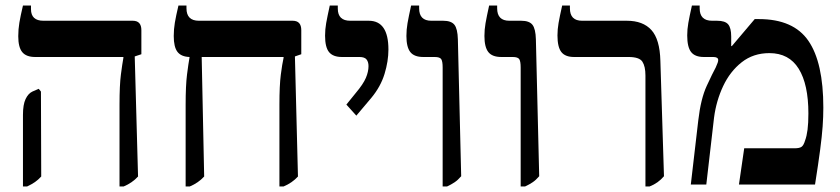

<svg xmlns="http://www.w3.org/2000/svg" viewBox="-20 -667 3038 694"><path d="M412 7V-289Q412 -359 417 -397.5Q422 -436 426 -458V-461H107Q75 -461 60.5 -478.5Q46 -496 46 -536Q46 -561 50 -585Q54 -609 63 -647H92V-634Q92 -592 137 -592H460Q491 -592 491 -558V-471L467 -463L479 -29Q458 -6 427 7ZM63 7V-252Q63 -289 72.5 -309Q82 -329 97 -336L120 -346L128 -336L129 -29Q118 -17 106.5 -9Q95 -1 78 7Z M651 7V-288Q651 -358 656 -397.5Q661 -437 665 -459V-461Q635 -462 621.5 -479.5Q608 -497 608 -537Q608 -561 612 -585Q616 -609 625 -647H654V-637Q654 -592 699 -592H1038Q1069 -592 1069 -558V-471L1046 -463L1057 -29Q1036 -6 1005 7H990V-289Q990 -358 995 -397Q1000 -436 1005 -458V-461H709L718 -29Q697 -6 666 7Z M1268 -249 1232 -289 1266 -331Q1293 -363 1302.5 -385.5Q1312 -408 1312 -428Q1312 -443 1305 -452Q1298 -461 1279 -461H1216Q1184 -461 1169.5 -478.5Q1155 -496 1155 -538Q1155 -561 1159 -583.5Q1163 -606 1172 -647H1201V-636Q1201 -592 1246 -592H1313Q1384 -592 1384 -488Q1384 -446 1370 -400Q1356 -354 1322 -313Z M1580 7V-423Q1580 -445 1575 -453Q1570 -461 1551 -461H1510Q1477 -461 1463 -479Q1449 -497 1449 -537Q1449 -560 1453 -583Q1457 -606 1466 -647H1495V-637Q1495 -592 1539 -592H1582Q1611 -592 1622.5 -577.5Q1634 -563 1635 -525L1647 -30Q1635 -16 1623 -8Q1611 0 1596 7Z M1862 7V-423Q1862 -445 1857 -453Q1852 -461 1833 -461H1792Q1759 -461 1745 -479Q1731 -497 1731 -537Q1731 -560 1735 -583Q1739 -606 1748 -647H1777V-637Q1777 -592 1821 -592H1864Q1893 -592 1904.5 -577.5Q1916 -563 1917 -525L1929 -30Q1917 -16 1905 -8Q1893 0 1878 7Z M2313 7V-394Q2313 -427 2302 -444Q2291 -461 2252 -461H2055Q2023 -461 2009 -479Q1995 -497 1995 -539Q1995 -561 1999 -584Q2003 -607 2012 -647H2040V-637Q2040 -592 2084 -592H2246Q2304 -592 2334.5 -558.5Q2365 -525 2367 -447L2380 -30Q2359 -5 2328 7Z M2477 0 2504 -232Q2513 -310 2534.5 -356.5Q2556 -403 2567 -423Q2572 -434 2574 -440Q2576 -446 2576 -450Q2576 -461 2558 -461H2524Q2492 -461 2478 -479Q2464 -497 2464 -539Q2464 -561 2468 -584Q2472 -607 2481 -647H2509V-637Q2509 -592 2554 -592H2572Q2601 -592 2612 -579Q2623 -566 2623 -535V-501L2625 -500L2708 -598H2723Q2848 -598 2902 -519.5Q2956 -441 2956 -278Q2956 -245 2953.5 -210Q2951 -175 2944.5 -125.5Q2938 -76 2926 0H2651L2670 -131H2852Q2870 -131 2877.5 -136.5Q2885 -142 2890 -159Q2896 -175 2899 -198.5Q2902 -222 2902 -257Q2902 -362 2867 -418.5Q2832 -475 2761 -475Q2703 -475 2661 -442Q2619 -409 2594 -356Q2569 -303 2561 -242L2533 0Z"/></svg>

Font: Noto Serif Hebrew SemiCondensed SemiBold
Style: Regular
Weight: 600
Width: 4
Designer: Monotype Design Team
Foundry: Monotype Imaging Inc.
Version: Version 2.004; ttfautohint (v1.8.4.7-5d5b)